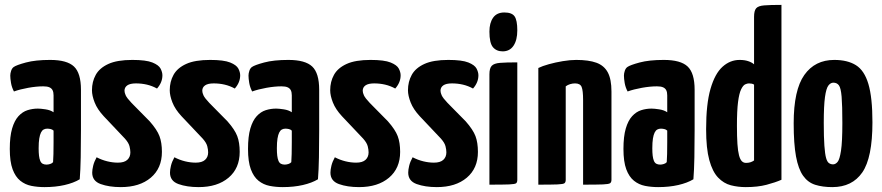

<svg xmlns="http://www.w3.org/2000/svg" viewBox="-20 -755 3607 785"><path d="M162 10Q134 10 108.5 5Q83 0 63 -16Q43 -32 31.5 -63Q20 -94 20 -146Q20 -197 29.5 -229.5Q39 -262 55.5 -280Q72 -298 92.5 -304.5Q113 -311 135 -311Q146 -311 166 -308Q186 -305 199 -296Q199 -296 199 -307.5Q199 -319 199 -335Q199 -351 199 -365Q199 -378 195 -386Q191 -394 182 -398Q173 -402 157 -402Q129 -402 95.5 -396Q62 -390 37 -381Q28 -398 25 -416Q22 -434 22 -446Q22 -455 25.5 -465.5Q29 -476 36 -481Q47 -489 86 -499.5Q125 -510 185 -510Q254 -510 282.5 -483Q311 -456 311 -388V-341Q311 -284 311 -224Q311 -164 310 -111.5Q309 -59 306 -22Q281 -7 244 1.5Q207 10 162 10ZM170 -82Q177 -82 185 -84.5Q193 -87 197 -92Q198 -103 198.5 -125.5Q199 -148 199 -174Q199 -200 199 -221Q194 -226 186.5 -227.5Q179 -229 173 -229Q165 -229 158.5 -225.5Q152 -222 147.5 -213Q143 -204 140.5 -188.5Q138 -173 138 -149Q138 -131 139.5 -118.5Q141 -106 144.5 -97.5Q148 -89 154.5 -85.5Q161 -82 170 -82Z M474 10Q426 10 391.5 -2.5Q357 -15 357 -49Q357 -61 361 -77.5Q365 -94 375 -112Q396 -101 418.5 -95.5Q441 -90 462 -90Q488 -90 500.5 -101.5Q513 -113 513 -132Q513 -143 509.5 -157Q506 -171 491 -188L404 -280Q378 -308 367 -336Q356 -364 356 -386Q356 -421 371.5 -449Q387 -477 423 -493.5Q459 -510 521 -510Q577 -510 603 -499.5Q629 -489 636.5 -474.5Q644 -460 644 -447Q644 -418 622 -393Q602 -404 580.5 -409Q559 -414 536 -414Q512 -414 500.5 -406Q489 -398 489 -384Q489 -376 494 -365Q499 -354 518 -334L592 -259Q622 -225 632 -198.5Q642 -172 642 -134Q642 -67 596.5 -28.5Q551 10 474 10Z M792 10Q744 10 709.5 -2.5Q675 -15 675 -49Q675 -61 679 -77.5Q683 -94 693 -112Q714 -101 736.5 -95.5Q759 -90 780 -90Q806 -90 818.5 -101.5Q831 -113 831 -132Q831 -143 827.5 -157Q824 -171 809 -188L722 -280Q696 -308 685 -336Q674 -364 674 -386Q674 -421 689.5 -449Q705 -477 741 -493.5Q777 -510 839 -510Q895 -510 921 -499.5Q947 -489 954.5 -474.5Q962 -460 962 -447Q962 -418 940 -393Q920 -404 898.5 -409Q877 -414 854 -414Q830 -414 818.5 -406Q807 -398 807 -384Q807 -376 812 -365Q817 -354 836 -334L910 -259Q940 -225 950 -198.5Q960 -172 960 -134Q960 -67 914.5 -28.5Q869 10 792 10Z M1136 10Q1108 10 1082.5 5Q1057 0 1037 -16Q1017 -32 1005.5 -63Q994 -94 994 -146Q994 -197 1003.5 -229.5Q1013 -262 1029.5 -280Q1046 -298 1066.5 -304.5Q1087 -311 1109 -311Q1120 -311 1140 -308Q1160 -305 1173 -296Q1173 -296 1173 -307.5Q1173 -319 1173 -335Q1173 -351 1173 -365Q1173 -378 1169 -386Q1165 -394 1156 -398Q1147 -402 1131 -402Q1103 -402 1069.5 -396Q1036 -390 1011 -381Q1002 -398 999 -416Q996 -434 996 -446Q996 -455 999.5 -465.5Q1003 -476 1010 -481Q1021 -489 1060 -499.5Q1099 -510 1159 -510Q1228 -510 1256.5 -483Q1285 -456 1285 -388V-341Q1285 -284 1285 -224Q1285 -164 1284 -111.5Q1283 -59 1280 -22Q1255 -7 1218 1.5Q1181 10 1136 10ZM1144 -82Q1151 -82 1159 -84.5Q1167 -87 1171 -92Q1172 -103 1172.5 -125.5Q1173 -148 1173 -174Q1173 -200 1173 -221Q1168 -226 1160.5 -227.5Q1153 -229 1147 -229Q1139 -229 1132.5 -225.5Q1126 -222 1121.5 -213Q1117 -204 1114.5 -188.5Q1112 -173 1112 -149Q1112 -131 1113.5 -118.5Q1115 -106 1118.5 -97.5Q1122 -89 1128.5 -85.5Q1135 -82 1144 -82Z M1448 10Q1400 10 1365.5 -2.5Q1331 -15 1331 -49Q1331 -61 1335 -77.5Q1339 -94 1349 -112Q1370 -101 1392.5 -95.5Q1415 -90 1436 -90Q1462 -90 1474.5 -101.5Q1487 -113 1487 -132Q1487 -143 1483.5 -157Q1480 -171 1465 -188L1378 -280Q1352 -308 1341 -336Q1330 -364 1330 -386Q1330 -421 1345.5 -449Q1361 -477 1397 -493.5Q1433 -510 1495 -510Q1551 -510 1577 -499.5Q1603 -489 1610.5 -474.5Q1618 -460 1618 -447Q1618 -418 1596 -393Q1576 -404 1554.5 -409Q1533 -414 1510 -414Q1486 -414 1474.5 -406Q1463 -398 1463 -384Q1463 -376 1468 -365Q1473 -354 1492 -334L1566 -259Q1596 -225 1606 -198.5Q1616 -172 1616 -134Q1616 -67 1570.5 -28.5Q1525 10 1448 10Z M1766 10Q1718 10 1683.5 -2.5Q1649 -15 1649 -49Q1649 -61 1653 -77.5Q1657 -94 1667 -112Q1688 -101 1710.5 -95.5Q1733 -90 1754 -90Q1780 -90 1792.5 -101.5Q1805 -113 1805 -132Q1805 -143 1801.5 -157Q1798 -171 1783 -188L1696 -280Q1670 -308 1659 -336Q1648 -364 1648 -386Q1648 -421 1663.5 -449Q1679 -477 1715 -493.5Q1751 -510 1813 -510Q1869 -510 1895 -499.5Q1921 -489 1928.5 -474.5Q1936 -460 1936 -447Q1936 -418 1914 -393Q1894 -404 1872.5 -409Q1851 -414 1828 -414Q1804 -414 1792.5 -406Q1781 -398 1781 -384Q1781 -376 1786 -365Q1791 -354 1810 -334L1884 -259Q1914 -225 1924 -198.5Q1934 -172 1934 -134Q1934 -67 1888.5 -28.5Q1843 10 1766 10Z M1981 0V-451Q1981 -476 1990.5 -486Q2000 -496 2024.5 -498Q2049 -500 2095 -500V-20Q2095 -10 2090.5 -6Q2086 -2 2062 -1Q2038 0 1981 0ZM2035 -545Q2010 -545 1995.5 -562Q1981 -579 1981 -626Q1981 -661 1996 -682.5Q2011 -704 2042 -704Q2073 -704 2084 -688Q2095 -672 2095 -631Q2095 -591 2079.5 -568Q2064 -545 2035 -545Z M2181 0V-477Q2197 -485 2224 -492.5Q2251 -500 2281 -505Q2311 -510 2336 -510Q2387 -510 2418.5 -498.5Q2450 -487 2465 -459Q2480 -431 2480 -381V-20Q2480 -10 2474.5 -6Q2469 -2 2445 -1Q2421 0 2364 0V-346Q2364 -385 2358 -399.5Q2352 -414 2331 -414Q2321 -414 2311 -411Q2301 -408 2293 -402V-20Q2293 -10 2288 -6Q2283 -2 2259.5 -1Q2236 0 2181 0Z M2671 10Q2643 10 2617.5 5Q2592 0 2572 -16Q2552 -32 2540.5 -63Q2529 -94 2529 -146Q2529 -197 2538.5 -229.5Q2548 -262 2564.5 -280Q2581 -298 2601.5 -304.5Q2622 -311 2644 -311Q2655 -311 2675 -308Q2695 -305 2708 -296Q2708 -296 2708 -307.5Q2708 -319 2708 -335Q2708 -351 2708 -365Q2708 -378 2704 -386Q2700 -394 2691 -398Q2682 -402 2666 -402Q2638 -402 2604.5 -396Q2571 -390 2546 -381Q2537 -398 2534 -416Q2531 -434 2531 -446Q2531 -455 2534.5 -465.5Q2538 -476 2545 -481Q2556 -489 2595 -499.5Q2634 -510 2694 -510Q2763 -510 2791.5 -483Q2820 -456 2820 -388V-341Q2820 -284 2820 -224Q2820 -164 2819 -111.5Q2818 -59 2815 -22Q2790 -7 2753 1.5Q2716 10 2671 10ZM2679 -82Q2686 -82 2694 -84.5Q2702 -87 2706 -92Q2707 -103 2707.5 -125.5Q2708 -148 2708 -174Q2708 -200 2708 -221Q2703 -226 2695.5 -227.5Q2688 -229 2682 -229Q2674 -229 2667.5 -225.5Q2661 -222 2656.5 -213Q2652 -204 2649.5 -188.5Q2647 -173 2647 -149Q2647 -131 2648.5 -118.5Q2650 -106 2653.5 -97.5Q2657 -89 2663.5 -85.5Q2670 -82 2679 -82Z M3029 10Q2997 10 2968 2.5Q2939 -5 2916 -29Q2893 -53 2880 -100.5Q2867 -148 2867 -227Q2867 -330 2885 -392Q2903 -454 2934 -482Q2965 -510 3004 -510Q3024 -510 3039 -505Q3054 -500 3063 -492V-686Q3063 -711 3071.5 -721Q3080 -731 3104.5 -733Q3129 -735 3175 -735V-20Q3150 -9 3114 0.5Q3078 10 3029 10ZM3030 -89Q3040 -89 3048 -91.5Q3056 -94 3063 -99V-409Q3059 -412 3053 -413Q3047 -414 3042 -414Q3035 -414 3026.5 -410Q3018 -406 3010 -389.5Q3002 -373 2997.5 -338Q2993 -303 2993 -241Q2993 -196 2995 -166.5Q2997 -137 3001.5 -120Q3006 -103 3013 -96Q3020 -89 3030 -89Z M3383 10Q3343 10 3313 0.5Q3283 -9 3263.5 -36.5Q3244 -64 3234.5 -115.5Q3225 -167 3225 -251Q3225 -387 3268.5 -448.5Q3312 -510 3391 -510Q3445 -510 3479.5 -488.5Q3514 -467 3530.5 -411.5Q3547 -356 3547 -255Q3547 -110 3505.5 -50Q3464 10 3383 10ZM3386 -83Q3396 -83 3404.5 -93Q3413 -103 3418.5 -139Q3424 -175 3424 -252Q3424 -324 3421 -359.5Q3418 -395 3410 -406Q3402 -417 3387 -417Q3376 -417 3367 -405.5Q3358 -394 3353 -358.5Q3348 -323 3348 -252Q3348 -194 3350.5 -159.5Q3353 -125 3357.5 -109Q3362 -93 3369.5 -88Q3377 -83 3386 -83Z"/></svg>

Font: Yanone Kaffeesatz
Style: Bold
Weight: 700
Designer: Yanone (Cyrillic: Daniel Pouzeot, Huerta Tipografica, and Cyreal)
Foundry: Yanone
Version: Version 2.003